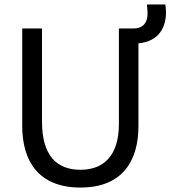

<svg xmlns="http://www.w3.org/2000/svg" viewBox="-20 -825 767 864"><path d="M515 -697V-267C515 -124 446 -61 342 -61C234 -61 169 -126 169 -278V-697H80V-258C80 -102 152 19 342 19C531 19 603 -101 603 -258V-630C700 -639 727 -708 727 -770C727 -779 726 -793 724 -805H641C642 -798 644 -778 644 -765C644 -714 615 -697 582 -697Z"/></svg>

Font: Repo
Style: Regular
Weight: 400
Designer: Stefan Peev
Foundry: Context Ltd
Version: Version 0.000